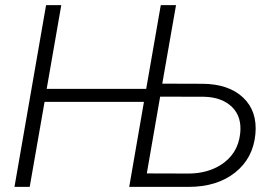

<svg xmlns="http://www.w3.org/2000/svg" viewBox="-20 -731 1092 751"><path d="M162.6 -383.3H551.8L608.9 -710.9H668.5L614.7 -403.8L771.5 -403.3Q874 -402.8 930.7 -349.6Q987.3 -296.4 979 -206.5Q970.2 -112.3 899.7 -56.2Q829.1 0 717.3 0H485.4L543 -332.5H154.3L96.2 0H36.6L160.2 -710.9H219.7ZM606.4 -353 554.2 -52.7 720.7 -52.2Q790 -53.2 841.3 -84.5Q910.2 -127 919.4 -208Q926.8 -273.9 887.7 -312.3Q848.6 -350.6 779.3 -352.5Z"/></svg>

Font: RobotoInd Light
Style: Italic
Weight: 300
Italic angle: -12°
Designer: Google
Version: Version 2.001151; 2014